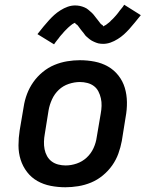

<svg xmlns="http://www.w3.org/2000/svg" viewBox="-20 -782 640 810"><path d="M256 8Q224 8 193.5 2Q163 -4 137.5 -18.5Q112 -33 94 -56.5Q76 -80 67 -108.5Q58 -137 58 -168.5Q58 -200 63 -232L80 -332Q84 -359 94 -385.5Q104 -412 120.5 -435.5Q137 -459 160 -478Q183 -497 209.5 -508Q236 -519 263.5 -523.5Q291 -528 317 -528Q349 -528 379.5 -522Q410 -516 435.5 -501.5Q461 -487 479.5 -463.5Q498 -440 506.5 -411.5Q515 -383 515.5 -351.5Q516 -320 510 -288L494 -188Q489 -161 479.5 -134.5Q470 -108 453.5 -84.5Q437 -61 414 -42Q391 -23 364.5 -12Q338 -1 310 3.5Q282 8 256 8ZM257 -84Q280 -84 303.5 -92Q327 -100 345.5 -117Q364 -134 374.5 -157Q385 -180 388 -203L405 -303Q408 -319 408.5 -335.5Q409 -352 405.5 -367.5Q402 -383 395 -396.5Q388 -410 376 -419Q364 -428 348.5 -432Q333 -436 317 -436Q294 -436 270 -428Q246 -420 228 -403Q210 -386 199.5 -363Q189 -340 185 -317L169 -217Q166 -201 165.5 -184.5Q165 -168 168 -152.5Q171 -137 178.5 -123.5Q186 -110 198 -101Q210 -92 225.5 -88Q241 -84 257 -84ZM208 -595 138 -638Q152 -656 164 -670.5Q176 -685 187 -697Q198 -709 209 -719Q220 -729 235 -738.5Q250 -748 265.5 -753.5Q281 -759 297 -759Q302 -759 307 -758.5Q312 -758 317 -757Q322 -756 326.5 -754.5Q331 -753 336 -751Q341 -749 345 -746.5Q349 -744 352.5 -741Q356 -738 360 -734.5Q364 -731 368 -727.5Q372 -724 374.5 -720.5Q377 -717 380 -713.5Q383 -710 385 -707Q387 -704 391 -699.5Q395 -695 398 -690.5Q401 -686 404 -682.5Q407 -679 411 -677Q415 -675 415 -671V-670Q415 -671 419.5 -673Q424 -675 427 -677Q430 -679 434 -682.5Q438 -686 440.5 -687.5Q443 -689 444.5 -691Q446 -693 448.5 -695.5Q451 -698 453.5 -700Q456 -702 458.5 -705Q461 -708 463.5 -710.5Q466 -713 468.5 -716Q471 -719 474 -722.5Q477 -726 479.5 -729.5Q482 -733 485 -737Q488 -741 491.5 -745Q495 -749 498 -753Q501 -757 504 -762L574 -718Q560 -701 548 -686Q536 -671 525 -659Q514 -647 503 -637Q492 -627 477 -617.5Q462 -608 446.5 -602.5Q431 -597 415 -597Q410 -597 405 -597.5Q400 -598 395 -599Q390 -600 385.5 -602Q381 -604 376 -606Q371 -608 367 -610.5Q363 -613 359.5 -615.5Q356 -618 352 -621.5Q348 -625 344 -628.5Q340 -632 337.5 -636Q335 -640 332 -643.5Q329 -647 327 -649.5Q325 -652 321 -657Q317 -662 314 -666.5Q311 -671 308 -674.5Q305 -678 301 -680Q297 -682 297 -686Q297 -686 292 -684Q288 -682 285 -680Q282 -678 278 -674.5Q274 -671 271.5 -669Q269 -667 267 -665Q265 -663 263 -661Q261 -659 258.5 -656.5Q256 -654 253.5 -651.5Q251 -649 248.5 -646Q246 -643 243.5 -640Q241 -637 238 -634Q235 -631 232.5 -627.5Q230 -624 227 -620Q224 -616 220.5 -612Q217 -608 214 -603.5Q211 -599 208 -595Z"/></svg>

Font: Iosevka Etoile Semibold
Style: Italic
Weight: 600
Italic angle: -9°
Designer: Belleve Invis
Foundry: Belleve Invis
Version: Version 22.1.2; ttfautohint (v1.8.4)